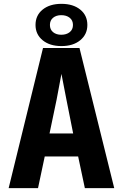

<svg xmlns="http://www.w3.org/2000/svg" viewBox="-20 -980 640 1000"><path d="M178 0H25L204 -730H394L575 0H422L387 -165H213ZM238 -285H361L326 -461L300 -595Q288 -528 275 -462ZM165 -850Q165 -900 202 -930Q239 -960 300 -960Q361 -960 398 -930Q435 -900 435 -850Q435 -801 398 -770.5Q361 -740 300 -740Q239 -740 202 -770.5Q165 -801 165 -850ZM360 -850Q360 -874 343 -887.5Q326 -901 299 -901Q273 -901 256.5 -887.5Q240 -874 240 -850Q240 -826 256.5 -812.5Q273 -799 299 -799Q326 -799 343 -812.5Q360 -826 360 -850Z"/></svg>

Font: JetBrains Mono Extra Bold
Style: Regular
Weight: 800
Monospace: yes
Designer: Philipp Nurullin, Konstantin Bulenkov
Foundry: JetBrains
Version: 2.002